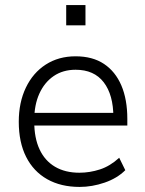

<svg xmlns="http://www.w3.org/2000/svg" viewBox="-20 -729 572 757"><path d="M294 8Q220 8 166 -22.5Q112 -53 83 -110.5Q54 -168 54 -249Q54 -325 82 -383.5Q110 -442 160.5 -474.5Q211 -507 278 -507Q345 -507 390 -477Q435 -447 458.5 -392Q482 -337 482 -260V-234H99V-284H445L427 -267Q427 -355 389 -404.5Q351 -454 278 -454Q228 -454 191.5 -429Q155 -404 135 -359.5Q115 -315 115 -256V-249Q115 -185 136 -140Q157 -95 197 -71.5Q237 -48 293 -48Q334 -48 374 -61Q414 -74 450 -107L474 -58Q442 -26 392.5 -9Q343 8 294 8ZM241 -629V-709H317V-629Z"/></svg>

Font: Nunitoga
Style: Light
Weight: 300
Designer: Vernon Adams
Foundry: Vernon Adams
Version: Version 1.0